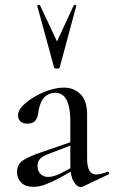

<svg xmlns="http://www.w3.org/2000/svg" viewBox="-20 -750 462 778"><path d="M316 6Q312 8 307 8Q292 8 278.5 -14.5Q265 -37 265 -79V-255Q265 -299 257.5 -325Q250 -351 236.5 -362.5Q223 -374 205 -374Q183 -374 168 -363Q153 -352 145.5 -333.5Q138 -315 135 -293Q133 -274 123.5 -261.5Q114 -249 91 -249Q73 -249 63 -258Q53 -267 53 -283Q53 -302 72 -321.5Q91 -341 120 -358Q149 -375 180.5 -385Q212 -395 239 -395Q279 -395 306 -368.5Q333 -342 333 -285V-108Q333 -75 342 -59Q351 -43 371 -43Q388 -43 415 -54Q419 -56 421.5 -50.5Q424 -45 419 -43ZM115 7Q83 7 66 -10Q49 -27 49 -53Q49 -84 73 -100Q97 -116 150 -134L275 -177L278 -165L176 -126Q152 -117 142 -106Q132 -95 132 -78Q132 -57 144 -45Q156 -33 175 -33Q185 -33 196 -36Q207 -39 219 -44L295 -84L296 -70L210 -23Q181 -8 158.5 -0.5Q136 7 115 7ZM131 -726Q130 -729 135.5 -730Q141 -731 142 -729L211 -582L279 -729Q280 -731 285.5 -730Q291 -729 289 -726L222 -477Q221 -472 211 -472Q201 -472 199 -477Z"/></svg>

Font: Cormorant Medium
Style: Regular
Weight: 500
Designer: Christian Thalmann (Catharsis Fonts)
Foundry: Catharsis Fonts
Version: Version 4.000